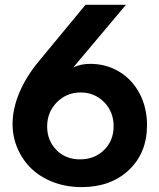

<svg xmlns="http://www.w3.org/2000/svg" viewBox="-20 -770 667 805"><path d="M322.3 14.5Q258.6 14.5 204.1 -6.1Q149.5 -26.8 112.3 -62.5Q75 -98.2 53.9 -146.8Q32.7 -195.5 32.7 -250Q32.7 -313.6 61.1 -381.4Q89.5 -449.1 143.2 -513.6L338.6 -750H508.2L287.3 -487.3Q318.2 -502.3 358.2 -502.3Q425.5 -502.3 479.8 -469.5Q534.1 -436.8 565.2 -378Q596.4 -319.1 596.4 -245Q596.4 -129.1 520.5 -57.3Q444.5 14.5 322.3 14.5ZM177.7 -239.5Q177.7 -181.4 216.1 -141.6Q254.5 -101.8 315.5 -101.8Q376.4 -101.8 416.4 -141.1Q456.4 -180.5 456.4 -240.9Q456.4 -301.4 416.4 -341.8Q376.4 -382.3 318.2 -382.3Q259.1 -382.3 218.4 -341.1Q177.7 -300 177.7 -239.5Z"/></svg>

Font: Spartan MB
Style: Bold
Weight: 700
Designer: Matt Bailey, Mirko Velimirovic
Foundry: Matt Bailey
Version: Version 1.005